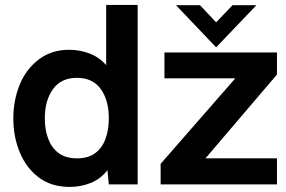

<svg xmlns="http://www.w3.org/2000/svg" viewBox="-20 -726 1128 756"><path d="M254.5 10Q182 10 132.5 -27.5Q83 -65 57.8 -126.2Q32.5 -187.5 32.5 -260Q32.5 -330 57.2 -391.8Q82 -453.5 134 -493Q184 -530 252.5 -530Q293.5 -530 332.2 -515.5Q371 -501 398 -469.5V-706.5H522V0H408.5L403 -56Q376 -21 336.8 -5.5Q297.5 10 254.5 10ZM283 -102.5Q327 -102.5 354.5 -122.8Q382 -143 395.2 -178.8Q408.5 -214.5 408.5 -260Q408.5 -331.5 376.8 -375.5Q345 -419.5 283 -419.5Q220.5 -419.5 188.5 -375Q156.5 -330.5 156.5 -260Q156.5 -214.5 170 -179Q183.5 -143.5 211.2 -123Q239 -102.5 283 -102.5ZM1070.5 0H612.5V-81L906.5 -417.5H627.5V-519.5H1070.5V-432.5L789 -102.5H1070.5ZM831 -539.5 673 -705.5H767.5L831 -638L895.5 -705.5H989.5Z"/></svg>

Font: Acari Sans
Style: Bold
Weight: 700
Designer: Alfredo Marco Pradil and Stefan Peev (font) & Cristiano Sobral (main changes)
Foundry: Alfredo Marco Pradil and Stefan Peev (font) & Cristiano Sobral (main changes)
Version: Version 1.063; ttfautohint (v1.8.3)